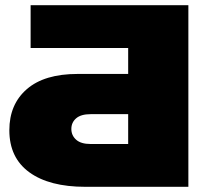

<svg xmlns="http://www.w3.org/2000/svg" viewBox="-20 -720 803 740"><path d="M309 0Q170 0 93 -56Q16 -112 16 -218Q16 -318 83.5 -376.5Q151 -435 279 -435H474V-535H98V-700H706V0ZM329 -165H474V-280H329Q292 -280 273.5 -264Q255 -248 255 -223Q255 -198 273.5 -181.5Q292 -165 329 -165Z"/></svg>

Font: Montserrat Thin Black
Style: Regular
Weight: 900
Version: Version 9.000